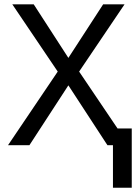

<svg xmlns="http://www.w3.org/2000/svg" viewBox="-20 -679 640 898"><path d="M299.8 -408.2 462.4 -658.7H562.5L350.1 -344.2L529.8 -78.1H596.2V199.2H508.3V0H482.4L299.8 -279.8L117.7 0H17.6L250 -344.2L37.6 -658.7H137.7Z"/></svg>

Font: Courier New
Style: Regular
Weight: 400
Designer: Steve Matteson
Foundry: Ascender Corporation
Version: Version 2.00.3